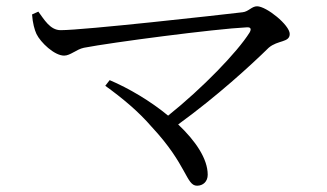

<svg xmlns="http://www.w3.org/2000/svg" viewBox="-20 -633 1040 611"><path d="M329 -378 315 -360C369 -321 420 -279 463 -229C576 -108 572 -42 607 -42C626 -42 641 -55 641 -77C641 -128 602 -185 547 -237C671 -327 779 -426 835 -481C864 -506 902 -497 902 -525C902 -553 828 -613 798 -613C781 -613 771 -596 752 -594C676 -585 247 -537 173 -537C139 -537 120 -572 102 -596L82 -587C84 -559 90 -538 96 -525C109 -498 153 -456 184 -456C204 -456 223 -476 247 -481C335 -498 663 -541 765 -546C778 -547 781 -541 774 -529C735 -467 625 -353 515 -265C458 -312 390 -352 329 -378Z"/></svg>

Font: Harano Aji Mincho K1
Style: Regular
Weight: 400
Foundry: Masamichi Hosoda
Version: HaranoAjiMinchoK1-Regular version 20230610;ttx 4.39.4